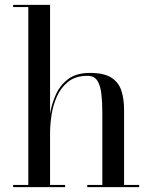

<svg xmlns="http://www.w3.org/2000/svg" viewBox="-20 -770 626 790"><path d="M34 -9H96.5V-741H34V-750H186V-301.5Q192.5 -342.5 210 -381.2Q227.5 -420 261 -445Q294.5 -470 350 -470Q408 -470 438.2 -450.5Q468.5 -431 479.5 -396.8Q490.5 -362.5 490.5 -319V-9H552.5V0H339V-9H401V-306.5Q401 -348.5 397.2 -382.8Q393.5 -417 380.8 -437.5Q368 -458 340 -458Q291.5 -458 261.2 -434.2Q231 -410.5 214.5 -373.8Q198 -337 192 -296.8Q186 -256.5 186 -223.5V-9H248V0H34Z"/></svg>

Font: Bodoni* 24pt
Style: Regular
Weight: 400
Version: Version 2.3